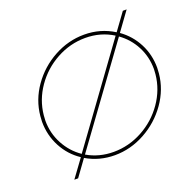

<svg xmlns="http://www.w3.org/2000/svg" viewBox="-139 -897 1101 1094"><g transform="rotate(-20 411.0 -350.0)"><path d="M791 -383Q791 -373 789 -349Q780 -255 723 -174Q666 -93 578.5 -45Q491 3 395 3Q301 3 223 -43L152 55H129L208 -53Q143 -96 106 -166Q69 -236 69 -318Q69 -330 71 -352Q80 -447 136.5 -527.5Q193 -608 280 -655.5Q367 -703 463 -703Q562 -703 643 -652L718 -755H741L659 -642Q721 -598 756 -530.5Q791 -463 791 -383ZM89 -317Q89 -241 124 -175.5Q159 -110 219 -69L631 -636Q556 -683 463 -683Q371 -683 288.5 -638Q206 -593 153 -516.5Q100 -440 91 -350Q89 -328 89 -317ZM771 -382Q771 -457 738 -520.5Q705 -584 647 -625L235 -59Q307 -17 395 -17Q487 -17 570 -62Q653 -107 706.5 -184Q760 -261 769 -351Q771 -373 771 -382Z"/></g></svg>

Font: TypoPRO Montserrat
Style: Italic
Weight: 250
Italic angle: -11.3°
Designer: Julieta Ulanovsky
Foundry: Julieta Ulanovsky
Version: Version 6.001